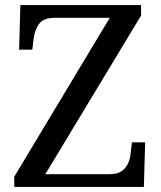

<svg xmlns="http://www.w3.org/2000/svg" viewBox="-20 -734 632 754"><path d="M36 0V-40L411 -664H194Q150 -664 133 -639.5Q116 -615 112 -582L107 -539H55L60 -714H534V-673L158 -50H410Q440 -50 457 -61.5Q474 -73 482.5 -91.5Q491 -110 493 -132L498 -175H550L545 0Z"/></svg>

Font: Noto Serif Tibetan
Style: Regular
Weight: 400
Designer: Monotype Design Team
Foundry: Monotype Imaging Inc.
Version: Version 2.103